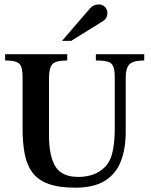

<svg xmlns="http://www.w3.org/2000/svg" viewBox="-20 -847 693 880"><path d="M641.1 -598.6V-569.8Q590.3 -569.8 573.2 -552.2Q556.2 -534.7 556.2 -491.2V-240.7Q556.2 -166.5 534.4 -109.1Q512.7 -51.8 462.2 -19.3Q411.6 13.2 324.7 13.2Q248 13.2 200.4 -4.9Q152.8 -22.9 127.4 -57.9Q102.1 -92.8 92.8 -143.3Q83.5 -193.8 83.5 -258.3V-488.8Q83.5 -520 78.4 -537.8Q73.2 -555.7 56.2 -562.7Q39.1 -569.8 3.4 -569.8V-598.6H288.1V-569.8Q235.4 -569.8 220 -552.7Q204.6 -535.6 204.6 -488.8V-226.1Q204.6 -132.3 233.9 -84.2Q263.2 -36.1 338.9 -36.1Q376 -36.1 407 -47.1Q438 -58.1 461.4 -82Q487.3 -108.4 496.6 -154.1Q505.9 -199.7 505.9 -253.9V-492.7Q505.9 -525.4 499.3 -542Q492.7 -558.6 474.1 -564.2Q455.6 -569.8 419.4 -569.8V-598.6ZM472.2 -787.6Q472.2 -762.2 450.7 -749.5L306.2 -659.7H264.2L392.6 -808.6Q409.2 -826.7 432.6 -826.7Q449.7 -826.7 460.9 -815.2Q472.2 -803.7 472.2 -787.6Z"/></svg>

Font: Scheherazade New SemiBold
Style: Regular
Weight: 600
Designer: SIL International
Foundry: SIL International
Version: Version 4.000